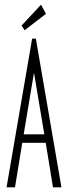

<svg xmlns="http://www.w3.org/2000/svg" viewBox="-20 -799 290 819"><path d="M206 0 175 -190H75L44 0H8L117 -634H133L242 0ZM125 -489 81 -226H169ZM85 -670 72 -690 155 -779 176 -740Z"/></svg>

Font: Inconsolata UltraCondensed Light
Style: Regular
Weight: 300
Width: 1
Monospace: yes
Designer: Raph Levien, Cyreal, Brenton Simpson
Foundry: Raph Levien, Cyreal, Google
Version: Version 3.001; ttfautohint (v1.8.2.53-6de2)